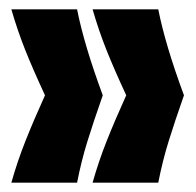

<svg xmlns="http://www.w3.org/2000/svg" viewBox="-20 -470 420 411"><path d="M373.8 -266Q333.8 -374 318.8 -450H178.2Q191.2 -405 207.7 -363.5Q224.2 -322 250.2 -266Q226.2 -213 208.7 -169Q191.2 -125 178.2 -79H318.8Q327.8 -125 340.8 -167Q353.8 -209 373.8 -266ZM200 -266Q160 -374 145 -450H4.3Q17.3 -405 33.8 -363.5Q50.3 -322 76.3 -266Q52.3 -213 34.8 -169Q17.3 -125 4.3 -79H145Q154 -125 167 -167Q180 -209 200 -266Z"/></svg>

Font: Bricolage Grotesque 96pt Condensed ExBd
Style: Regular
Weight: 800
Width: 3
Designer: Mathieu Triay
Foundry: Atelier Triay
Version: Version 1.001;Glyphs 3.2 (3207)